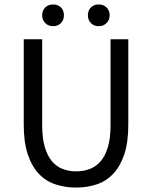

<svg xmlns="http://www.w3.org/2000/svg" viewBox="-20 -833 685 865"><path d="M219 -715Q198 -715 184 -729Q170 -743 170 -764Q170 -786 184 -799.5Q198 -813 219 -813Q241 -813 254.5 -799.5Q268 -786 268 -764Q268 -743 254.5 -729Q241 -715 219 -715ZM425 -715Q403 -715 389.5 -729Q376 -743 376 -764Q376 -786 389.5 -799.5Q403 -813 425 -813Q446 -813 460 -799.5Q474 -786 474 -764Q474 -743 460 -729Q446 -715 425 -715ZM323 12Q273 12 229.5 -2.5Q186 -17 154.5 -50.5Q123 -84 105 -138Q87 -192 87 -271V-656H170V-269Q170 -210 182 -170Q194 -130 214.5 -106Q235 -82 263 -71.5Q291 -61 323 -61Q356 -61 384 -71.5Q412 -82 433 -106Q454 -130 466 -170Q478 -210 478 -269V-656H558V-271Q558 -192 540 -138Q522 -84 490.5 -50.5Q459 -17 416 -2.5Q373 12 323 12Z"/></svg>

Font: TypoPRO Source Sans Pro
Style: Regular
Weight: 400
Designer: Paul D. Hunt
Foundry: Adobe Systems Incorporated
Version: Version 2.020;PS 2.000;hotconv 1.0.86;makeotf.lib2.5.63406